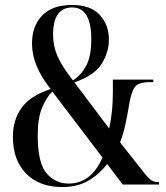

<svg xmlns="http://www.w3.org/2000/svg" viewBox="-20 -744 671 774"><path d="M230 10Q292 10 336 -15.5Q380 -41 412 -83L475 0H621V-10H617Q601 -10 588.5 -18.5Q576 -27 548 -64L464 -170Q477 -204 485 -240Q493 -276 501 -325Q510 -377 525 -395Q540 -413 586 -413H598V-423H435V-372Q435 -292 420 -226L280 -412Q361 -440 390 -487Q419 -534 419 -585Q419 -644 382 -684Q345 -724 270 -724Q191 -724 150 -681.5Q109 -639 109 -568Q109 -480 184 -385Q102 -358 67 -309.5Q32 -261 32 -192Q32 -99 85 -44.5Q138 10 230 10ZM274 -420Q230 -476 212 -517Q194 -558 194 -604Q194 -714 271 -714Q348 -714 348 -586Q348 -516 327 -478Q306 -440 274 -420ZM256 -4Q204 -4 168 -45Q132 -86 132 -199Q132 -268 150 -310.5Q168 -353 191 -375L393 -109Q348 -4 256 -4Z"/></svg>

Font: Noto Serif Display Condensed Semi
Style: Regular
Weight: 600
Width: 3
Designer: Monotype Design Team
Foundry: Monotype Imaging Inc.
Version: Version 1.900